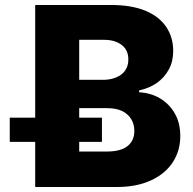

<svg xmlns="http://www.w3.org/2000/svg" viewBox="-20 -747 769 767"><path d="M447.3 0H120.6V-727.1H423.8Q504.9 -727.1 561 -704.1Q615.2 -681.6 644 -639.6Q671.9 -597.7 671.9 -543.5Q671.9 -501.5 654.3 -469.2Q636.7 -437 606.4 -415.5Q577.1 -395 535.6 -385.7V-378.4Q581.1 -376 617.7 -355Q655.3 -333 677.7 -294.9Q700.2 -256.3 700.2 -203.6Q700.2 -145 670.4 -99.1Q640.6 -53.2 584 -26.9Q526.4 0 447.3 0ZM296.4 -314.9V-141.6H405.3Q462.9 -141.6 489.7 -163.6Q516.6 -185.5 516.6 -223.6Q516.6 -252 503.4 -272.5Q489.7 -293.5 466.3 -304.2Q442.9 -314.9 408.2 -314.9ZM296.4 -587.9V-428.2H394Q421.4 -428.2 444.8 -438Q467.8 -447.8 480 -465.3Q492.7 -483.9 492.7 -509.3Q492.7 -546.9 466.8 -566.9Q439.9 -587.9 396.5 -587.9ZM387.2 -180.2H19V-276.9H387.2Z"/></svg>

Font: My Font
Style: Regular
Weight: 500
Designer: Rasmus Andersson
Foundry: rsms
Version: Version 0.001